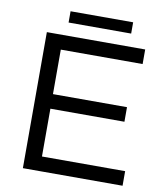

<svg xmlns="http://www.w3.org/2000/svg" viewBox="-90 -899 835 973"><g transform="rotate(10 327.5 -412.5)"><path d="M94 0V-700H600V-625H179V-396H560V-321H179V-75H607V0ZM194 -767V-825H516V-767Z"/></g></svg>

Font: REM Light
Style: Regular
Weight: 300
Designer: Octavio Pardo
Foundry: Ashler Design
Version: Version 1.005;gftools[0.9.28]